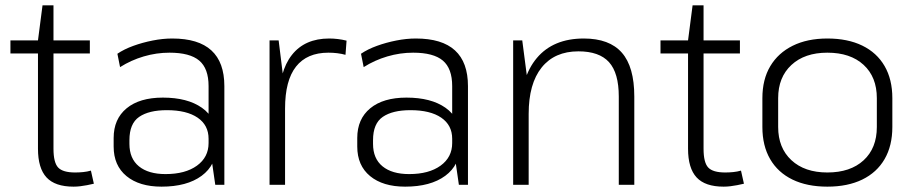

<svg xmlns="http://www.w3.org/2000/svg" viewBox="-20 -691 3427 718"><path d="M255 7Q186 7 154 -27.5Q122 -62 122 -135V-540L139 -671H180V-135Q180 -83 197.5 -64.5Q215 -46 261 -46Q276 -46 291 -47.5Q306 -49 320 -53L331 -4Q318 -1 305.5 1.5Q293 4 280 5.5Q267 7 255 7ZM19 -540H316V-491H19Z M760 -173V-369Q760 -435 725 -464.5Q690 -494 614 -494Q565 -494 517.5 -480Q470 -466 429 -440L419 -490Q444 -507 478.5 -519.5Q513 -532 551 -539.5Q589 -547 624 -547Q722 -547 770.5 -502.5Q819 -458 819 -369V0H785ZM584 7Q501 7 453 -32.5Q405 -72 405 -143V-175Q405 -246 453.5 -286Q502 -326 589 -326Q681 -326 735 -288Q789 -250 789 -180V-146Q789 -74 734 -33.5Q679 7 584 7ZM599 -40Q673 -40 716.5 -71.5Q760 -103 760 -156V-172Q760 -223 719 -251Q678 -279 604 -279Q537 -279 500.5 -254Q464 -229 464 -167V-153Q464 -98 499.5 -69Q535 -40 599 -40Z M988 -540H1022L1046 -346V0H988ZM1023 -305Q1023 -424 1071.5 -485.5Q1120 -547 1211 -547Q1227 -547 1243.5 -545Q1260 -543 1276 -539L1272 -486Q1243 -494 1208 -494Q1128 -494 1087 -442Q1046 -390 1046 -285Z M1671 -173V-369Q1671 -435 1636 -464.5Q1601 -494 1525 -494Q1476 -494 1428.5 -480Q1381 -466 1340 -440L1330 -490Q1355 -507 1389.5 -519.5Q1424 -532 1462 -539.5Q1500 -547 1535 -547Q1633 -547 1681.5 -502.5Q1730 -458 1730 -369V0H1696ZM1495 7Q1412 7 1364 -32.5Q1316 -72 1316 -143V-175Q1316 -246 1364.5 -286Q1413 -326 1500 -326Q1592 -326 1646 -288Q1700 -250 1700 -180V-146Q1700 -74 1645 -33.5Q1590 7 1495 7ZM1510 -40Q1584 -40 1627.5 -71.5Q1671 -103 1671 -156V-172Q1671 -223 1630 -251Q1589 -279 1515 -279Q1448 -279 1411.5 -254Q1375 -229 1375 -167V-153Q1375 -98 1410.5 -69Q1446 -40 1510 -40Z M2294 -330Q2294 -418 2257.5 -458.5Q2221 -499 2143 -499Q2054 -499 2005.5 -438.5Q1957 -378 1957 -265L1926 -201V-265Q1926 -401 1987.5 -474Q2049 -547 2163 -547Q2259 -547 2305.5 -494Q2352 -441 2352 -330V0H2294ZM1899 -540H1933L1957 -356V0H1899Z M2686 7Q2617 7 2585 -27.5Q2553 -62 2553 -135V-540L2570 -671H2611V-135Q2611 -83 2628.5 -64.5Q2646 -46 2692 -46Q2707 -46 2722 -47.5Q2737 -49 2751 -53L2762 -4Q2749 -1 2736.5 1.5Q2724 4 2711 5.5Q2698 7 2686 7ZM2450 -540H2747V-491H2450Z M3074 7Q2998 7 2943.5 -19.5Q2889 -46 2860 -96Q2831 -146 2831 -216V-324Q2831 -394 2860.5 -443.5Q2890 -493 2944.5 -520Q2999 -547 3074 -547Q3150 -547 3204.5 -520.5Q3259 -494 3288 -444Q3317 -394 3317 -324V-216Q3317 -146 3288 -96Q3259 -46 3204.5 -19.5Q3150 7 3074 7ZM3074 -46Q3160 -46 3209.5 -91.5Q3259 -137 3259 -216V-324Q3259 -403 3209.5 -448.5Q3160 -494 3074 -494Q2989 -494 2939.5 -448Q2890 -402 2890 -324V-216Q2890 -138 2939.5 -92Q2989 -46 3074 -46Z"/></svg>

Font: Pathway Extreme 8pt Thin 12pt Thin
Style: Regular
Weight: 250
Version: Version 1.001;gftools[0.9.26]